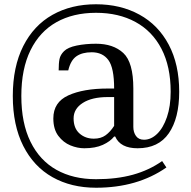

<svg xmlns="http://www.w3.org/2000/svg" viewBox="-20 -700 896 900"><path d="M40 -250Q40 -387 89 -484Q138 -581 226 -630.5Q314 -680 430 -680Q545 -680 633.5 -631.5Q722 -583 771 -490.5Q820 -398 820 -270Q820 -146 771.5 -75.5Q723 -5 625 -5Q544 -5 520 -60H515Q497 -37 462 -21Q427 -5 375 -5Q343 -5 310 -18.5Q277 -32 253.5 -63Q230 -94 230 -145Q230 -221 300.5 -253Q371 -285 485 -285H515Q515 -382 488 -418.5Q461 -455 410 -455Q365 -455 338 -436Q311 -417 300 -370H255Q255 -404 259 -423.5Q263 -443 280 -460Q298 -478 339.5 -486.5Q381 -495 430 -495Q511 -495 558 -451.5Q605 -408 605 -285V-105Q605 -80 617.5 -62.5Q630 -45 655 -45Q688 -45 716.5 -72.5Q745 -100 762.5 -151Q780 -202 780 -270Q780 -388 737 -471Q694 -554 615 -597Q536 -640 430 -640Q323 -640 244.5 -596Q166 -552 123 -464.5Q80 -377 80 -250Q80 -123 123 -35.5Q166 52 244.5 96Q323 140 430 140Q527 140 603 119Q679 98 740 55L760 85Q624 180 430 180Q314 180 226 130.5Q138 81 89 -16Q40 -113 40 -250ZM515 -110V-245H485Q411 -245 368 -217.5Q325 -190 325 -145Q325 -99 352.5 -74.5Q380 -50 420 -50Q453 -50 475 -66Q497 -82 515 -110Z"/></svg>

Font: ZCOOL XiaoWei
Style: Regular
Weight: 400
Version: Version 1.000